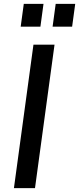

<svg xmlns="http://www.w3.org/2000/svg" viewBox="-20 -973 409 993"><path d="M52 0H161L262 -742H153ZM103 -953 87 -835H189L205 -953ZM268 -953 252 -835H353L369 -953Z"/></svg>

Font: Cheyenne Sans Medium
Style: Italic
Weight: 500
Italic angle: -8.13011°
Designer: The Public Sans project authors (U.S. Web Design System), Libre Franklin designed by Pablo Impallari and Rodrigo Fuenzal
Foundry: The Cheyenne Sans Project Authors
Version: Version 2.007